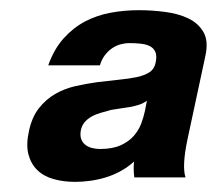

<svg xmlns="http://www.w3.org/2000/svg" viewBox="-20 -734 428 379"><path d="M270 -535.2Q263.7 -530.3 254.6 -527.3Q245.6 -524.4 236.1 -522.7Q226.6 -521 217 -519.8Q207.5 -518.6 199.7 -517.1Q188.5 -514.2 178.5 -511.2Q168.5 -508.3 160.4 -503.7Q152.3 -499 147 -492.7Q141.6 -486.3 139.6 -477.1Q137.7 -466.3 140.4 -459.2Q143.1 -452.1 148.9 -447.8Q154.8 -443.4 162.4 -441.7Q169.9 -439.9 177.2 -439.9Q202.1 -439.9 218.3 -447.3Q234.4 -454.6 244.1 -465.8Q253.9 -477.1 258.8 -490.2Q263.7 -503.4 266.1 -515.1ZM75.2 -605Q86.9 -637.7 106 -658.7Q125 -679.7 148.4 -691.9Q171.9 -704.1 199 -709Q226.1 -713.9 253.9 -713.9Q280.3 -713.9 306.4 -710.4Q332.5 -707 352.1 -697.5Q371.6 -688 381.6 -670.7Q391.6 -653.3 385.7 -625L350.1 -459Q338.9 -405.8 346.2 -383.8H245.1Q244.1 -392.1 243.9 -399.4Q243.7 -406.7 244.6 -415Q231.4 -403.3 216.8 -395.5Q202.1 -387.7 187 -383.3Q171.9 -378.9 157 -377Q142.1 -375 128.4 -375Q105 -375 85.4 -380.6Q65.9 -386.2 53.5 -398.4Q41 -410.6 36.1 -429.4Q31.2 -448.2 37.1 -475.1Q43 -502.9 56.9 -520.5Q70.8 -538.1 89.1 -548.6Q107.4 -559.1 128.9 -564Q150.4 -568.8 171.9 -571.8Q195.3 -574.7 215.1 -576.7Q234.9 -578.6 250 -581.8Q265.1 -585 274.9 -591.3Q284.7 -597.7 287.1 -609.9Q290 -623 286.9 -630.9Q283.7 -638.7 276.4 -642.6Q269 -646.5 258.5 -647.7Q248 -648.9 235.4 -648.9Q226.6 -648.9 217.8 -646.5Q209 -644 201.2 -638.7Q193.4 -633.3 187 -625Q180.7 -616.7 177.2 -605Z"/></svg>

Font: XB Khoramshahr
Style: Bold Italic
Weight: 700
Italic angle: -12°
Designer: Behnam
Foundry: Irmug
Version: Version 8.005 2009